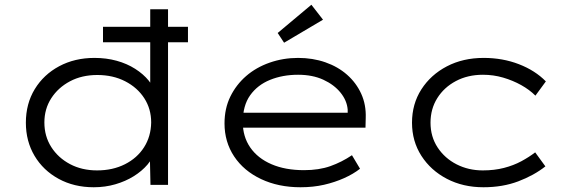

<svg xmlns="http://www.w3.org/2000/svg" viewBox="-20 -779 2409 809"><path d="M414 -601V-666H772V-601ZM375 10Q292 10 227 -25.5Q162 -61 125.5 -122.5Q89 -184 89 -262Q89 -342 126.5 -403.5Q164 -465 229.5 -500Q295 -535 378 -535Q428 -535 471.5 -523Q515 -511 549.5 -489Q584 -467 606.5 -439.5Q629 -412 637 -379L613 -387V-740H688V0H614L611 -141L631 -145Q625 -113 601.5 -85.5Q578 -58 543.5 -36.5Q509 -15 466 -2.5Q423 10 375 10ZM389 -61Q455 -61 506.5 -87Q558 -113 587 -158.5Q616 -204 617 -263Q617 -320 588 -365Q559 -410 507.5 -436.5Q456 -463 390 -463Q325 -463 275 -436.5Q225 -410 196 -365Q167 -320 167 -263Q167 -205 196 -159.5Q225 -114 275 -87.5Q325 -61 389 -61Z M1246 10Q1153 10 1080 -24.5Q1007 -59 966.5 -120Q926 -181 926 -259Q926 -322 950.5 -372Q975 -422 1017 -458.5Q1059 -495 1116 -515Q1173 -535 1236 -535Q1298 -535 1351 -516.5Q1404 -498 1442.5 -464Q1481 -430 1502 -384Q1523 -338 1521 -282L1520 -241H990L979 -304H1463L1445 -293V-317Q1442 -355 1415 -388.5Q1388 -422 1342.5 -443Q1297 -464 1236 -464Q1171 -464 1118 -442.5Q1065 -421 1034 -377.5Q1003 -334 1003 -264Q1003 -203 1034.5 -157.5Q1066 -112 1124 -87Q1182 -62 1261 -62Q1324 -62 1372 -79Q1420 -96 1463 -125L1497 -68Q1469 -46 1430 -28.5Q1391 -11 1345.5 -0.5Q1300 10 1246 10ZM1177 -599 1150 -640 1292 -759 1341 -696Z M2017 10Q1931 10 1863 -25.5Q1795 -61 1755.5 -122.5Q1716 -184 1716 -262Q1716 -341 1755.5 -402.5Q1795 -464 1863 -499.5Q1931 -535 2018 -535Q2098 -535 2166.5 -508.5Q2235 -482 2280 -436L2236 -376Q2211 -401 2176 -420.5Q2141 -440 2100 -452Q2059 -464 2015 -464Q1951 -464 1901 -437.5Q1851 -411 1822.5 -365.5Q1794 -320 1794 -262Q1794 -203 1824 -157.5Q1854 -112 1904 -86.5Q1954 -61 2014 -61Q2063 -61 2103.5 -71.5Q2144 -82 2176.5 -99.5Q2209 -117 2235 -137L2278 -78Q2230 -40 2164 -15Q2098 10 2017 10Z"/></svg>

Font: Lexend Mega Light
Style: Regular
Weight: 300
Version: Version 1.007